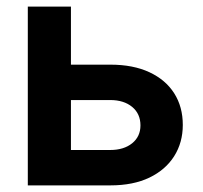

<svg xmlns="http://www.w3.org/2000/svg" viewBox="-20 -560 612 580"><path d="M153.3 -364.7H313.5Q382.3 -364.7 431.4 -341.8Q480.5 -318.8 506.3 -278.1Q532.2 -237.3 532.2 -182.6Q532.2 -129.4 506.1 -88.1Q480 -46.9 431.2 -23.4Q382.3 0 313.5 0H64V-540H194.3V-106.9H313Q354 -106.9 379.2 -127.2Q404.3 -147.5 404.3 -181.2Q404.3 -216.3 379.2 -237.1Q354 -257.8 313 -257.8H153.3Z"/></svg>

Font: V-Inter
Style: SemiBold-600
Weight: 600
Designer: Rasmus Andersson
Foundry: rsms
Version: Version 4.000;git-4146feb